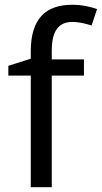

<svg xmlns="http://www.w3.org/2000/svg" viewBox="-20 -785 427 805"><path d="M332 -468V-536H197V-571C197 -655 225 -693 284 -693C313 -693 342 -685 364 -678L387 -747C361 -756 325 -765 283 -765C173 -765 109 -708 109 -570V-539L15 -509V-468H109V0H197V-468Z"/></svg>

Font: Noto Sans Hebrew Droid
Style: Bold
Weight: 700
Designer: Monotype Design Team
Foundry: Monotype Imaging Inc.
Version: Version 1.100